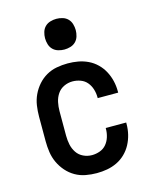

<svg xmlns="http://www.w3.org/2000/svg" viewBox="-113 -821 727 906"><g transform="rotate(-15 250.0 -368.5)"><path d="M247 8Q220 8 193 3Q166 -2 142.5 -15.5Q119 -29 101 -49.5Q83 -70 71.5 -94.5Q60 -119 56 -146Q52 -173 52 -200V-320Q52 -347 56 -374Q60 -401 71.5 -425.5Q83 -450 101 -470.5Q119 -491 142.5 -504.5Q166 -518 193 -523Q220 -528 247 -528Q273 -528 298 -523.5Q323 -519 346 -508Q369 -497 387.5 -479Q406 -461 418 -438.5Q430 -416 436 -391Q442 -366 442 -340V-333H342V-337Q342 -357 336 -376.5Q330 -396 317.5 -411Q305 -426 286 -433Q267 -440 247 -440Q225 -440 205 -430.5Q185 -421 173 -403Q161 -385 156.5 -363.5Q152 -342 152 -320V-200Q152 -178 156.5 -156.5Q161 -135 173 -117Q185 -99 205 -89.5Q225 -80 247 -80Q267 -80 286 -87Q305 -94 317.5 -109Q330 -124 336 -143.5Q342 -163 342 -183V-187H442V-180Q442 -154 436 -129Q430 -104 418 -81.5Q406 -59 387.5 -41Q369 -23 346 -12Q323 -1 298 3.5Q273 8 247 8ZM250 -595Q235 -595 220 -599.5Q205 -604 194.5 -614.5Q184 -625 179.5 -640Q175 -655 175 -670Q175 -685 179.5 -700Q184 -715 194.5 -725.5Q205 -736 220 -740.5Q235 -745 250 -745Q265 -745 280 -740.5Q295 -736 305.5 -725.5Q316 -715 320.5 -700Q325 -685 325 -670Q325 -655 320.5 -640Q316 -625 305.5 -614.5Q295 -604 280 -599.5Q265 -595 250 -595Z"/></g></svg>

Font: Iosevka Semibold
Style: Regular
Weight: 600
Monospace: yes
Designer: Belleve Invis
Foundry: Belleve Invis
Version: Version 33.2.3; ttfautohint (v1.8.4)